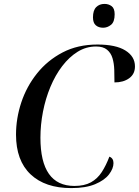

<svg xmlns="http://www.w3.org/2000/svg" viewBox="-20 -953 711 983"><path d="M345 10Q211 10 136.5 -60.5Q62 -131 62 -264Q62 -347 89 -428.5Q116 -510 169.5 -577Q223 -644 300.5 -684.5Q378 -725 479 -725Q573 -725 622 -694.5Q671 -664 671 -613Q671 -574 641.5 -552.5Q612 -531 566 -531Q566 -563 565 -595.5Q564 -628 556 -655Q548 -682 528 -698.5Q508 -715 472 -715Q421 -715 377.5 -688Q334 -661 298.5 -614.5Q263 -568 238 -508Q213 -448 200 -381Q187 -314 187 -248Q187 -1 361 -1Q412 -1 445.5 -19.5Q479 -38 501 -72Q523 -106 540 -151Q561 -143 561 -118Q561 -90 538 -60Q515 -30 467 -10Q419 10 345 10ZM508 -811Q485 -811 470.5 -823.5Q456 -836 456 -864Q456 -900 472.5 -916.5Q489 -933 515 -933Q536 -933 551.5 -921.5Q567 -910 567 -880Q567 -841 548.5 -826Q530 -811 508 -811Z"/></svg>

Font: Noto Serif Display Medium
Style: Italic
Weight: 500
Italic angle: -12°
Designer: Monotype Design Team
Foundry: Monotype Imaging Inc.
Version: Version 2.009